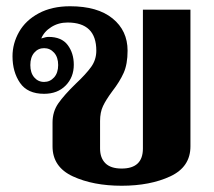

<svg xmlns="http://www.w3.org/2000/svg" viewBox="-20 -584 684 614"><path d="M148 -116V-192Q148 -227 166.5 -253.5Q185 -280 222 -316Q255 -347 271.5 -370Q288 -393 288 -422Q288 -512 196 -512Q167 -512 144 -497.5Q121 -483 112 -461Q127 -466 135 -466Q177 -466 196.5 -440Q216 -414 216 -377Q216 -337 190 -310.5Q164 -284 121 -284Q68 -284 44 -319Q20 -354 20 -404Q20 -445 41 -482Q62 -519 104 -541.5Q146 -564 204 -564Q292 -564 340 -525Q388 -486 388 -422Q388 -379 375.5 -351Q363 -323 339 -292Q319 -265 309.5 -245Q300 -225 300 -197V-109Q300 -79 317 -62Q334 -45 369 -45Q437 -45 437 -109V-553H589V-116Q589 -50 524.5 -20Q460 10 369 10Q278 10 213 -20Q148 -50 148 -116ZM166 -376Q166 -401 153 -415.5Q140 -430 121 -430Q102 -430 89.5 -415.5Q77 -401 77 -376Q77 -351 89.5 -336.5Q102 -322 121 -322Q140 -322 153 -336.5Q166 -351 166 -376Z"/></svg>

Font: Trirong Bold
Style: Regular
Weight: 700
Designer: Katatrad Team
Foundry: CadsonDemak
Version: Version 1.000